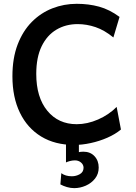

<svg xmlns="http://www.w3.org/2000/svg" viewBox="-20 -745 711 1003"><path d="M589.4 -186.5 611.8 -68.4Q582.5 -43.9 540.8 -25.6Q499 -7.3 453.6 2.4Q408.2 12.2 367.7 12.2Q267.6 12.2 195.3 -31.7Q123 -75.7 84 -156.2Q44.9 -236.8 44.9 -346.7Q44.9 -440.9 72 -512Q99.1 -583 146 -630.4Q192.9 -677.7 253.4 -701.4Q314 -725.1 380.9 -725.1Q443.4 -725.1 497.8 -710.2Q552.2 -695.3 604.5 -656.7L572.3 -549.3Q525.9 -587.4 479.2 -603.3Q432.6 -619.1 385.7 -619.1Q323.7 -619.1 274.7 -590.1Q225.6 -561 197.5 -503.2Q169.4 -445.3 169.4 -358.9Q169.4 -236.8 227.1 -166.5Q284.7 -96.2 380.9 -96.2Q436 -96.2 492.4 -120.8Q548.8 -145.5 589.4 -186.5ZM324.7 -24.4H392.1V49.8Q397 48.8 402.3 48.1Q407.7 47.4 415.5 47.4Q451.7 47.4 473.6 70.8Q495.6 94.2 495.6 130.4Q495.6 163.6 476.6 187.7Q457.5 211.9 428 224.9Q398.4 237.8 367.7 237.8Q348.6 237.8 329.6 232.2Q310.5 226.6 295.4 218.3L300.3 159.7Q321.8 175.8 355.5 175.8Q377.4 175.8 396.7 165Q416 154.3 416.5 131.8Q416.5 115.2 403.3 104Q390.1 92.8 371.6 92.8Q358.4 92.8 345.5 96.2Q332.5 99.6 324.7 103.5Z"/></svg>

Font: Kanchenjunga
Style: Bold
Weight: 700
Designer: Becca Hirsbrunner Spalinger
Foundry: SIL International
Version: Version 2.001